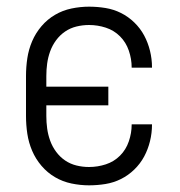

<svg xmlns="http://www.w3.org/2000/svg" viewBox="-20 -548 540 576"><path d="M247 8Q221 8 194.5 2.5Q168 -3 145 -16.5Q122 -30 104.5 -50.5Q87 -71 76.5 -95.5Q66 -120 62 -146.5Q58 -173 58 -200V-320Q58 -347 62 -373.5Q66 -400 76.5 -424.5Q87 -449 104.5 -469.5Q122 -490 145 -503.5Q168 -517 194.5 -522.5Q221 -528 247 -528Q272 -528 296.5 -524Q321 -520 343 -509Q365 -498 383 -480.5Q401 -463 412.5 -441.5Q424 -420 430 -395.5Q436 -371 436 -346V-345H375V-346Q375 -371 366.5 -396Q358 -421 340 -439Q322 -457 297.5 -465Q273 -473 247 -473Q228 -473 209.5 -468.5Q191 -464 175.5 -453.5Q160 -443 148.5 -427.5Q137 -412 130.5 -394Q124 -376 121.5 -357.5Q119 -339 119 -320V-288H305V-232H119V-200Q119 -181 121.5 -162.5Q124 -144 130.5 -126Q137 -108 148.5 -92.5Q160 -77 175.5 -66.5Q191 -56 209.5 -51.5Q228 -47 247 -47Q273 -47 297.5 -55Q322 -63 340 -81Q358 -99 366.5 -124Q375 -149 375 -174V-175H436V-174Q436 -149 430 -124.5Q424 -100 412.5 -78.5Q401 -57 383 -39.5Q365 -22 343 -11Q321 0 296.5 4Q272 8 247 8Z"/></svg>

Font: Iosevka Curly Light
Style: Regular
Weight: 300
Monospace: yes
Designer: Belleve Invis
Foundry: Belleve Invis
Version: Version 22.1.2; ttfautohint (v1.8.4)